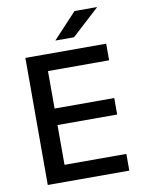

<svg xmlns="http://www.w3.org/2000/svg" viewBox="-91 -889 710 951"><g transform="rotate(-10 264.0 -413.0)"><path d="M71 0V-639H170V0ZM100.5 0V-84H481V0ZM128 -284V-367H470V-284ZM100 -555.5V-639H477.5V-555.5ZM351 -825.5H463.5V-824L326 -698H233V-699Z"/></g></svg>

Font: Anek Gujarati Medium Medium
Style: Regular
Weight: 500
Version: Version 1.003